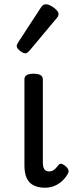

<svg xmlns="http://www.w3.org/2000/svg" viewBox="-20 -859 345 896"><path d="M191 17Q166 17 147.5 10.5Q129 4 117 -9Q105 -22 99.5 -42Q94 -62 94 -88V-489Q94 -502 104.5 -508.5Q115 -515 136 -515Q158 -515 169 -508.5Q180 -502 180 -489V-99Q180 -85 183.5 -76Q187 -67 193.5 -63Q200 -59 209 -59Q219 -59 226.5 -63Q234 -67 241 -74.5Q248 -82 256 -92Q262 -97 270.5 -93.5Q279 -90 289 -81Q296 -75 299 -66Q302 -57 297 -49Q286 -29 269.5 -14Q253 1 233 9Q213 17 191 17ZM99 -610Q88 -610 73 -622Q58 -634 58 -644Q58 -647 59 -650Q60 -653 64 -660L171 -824Q176 -832 181.5 -835.5Q187 -839 195 -839Q205 -839 218.5 -831.5Q232 -824 242.5 -813.5Q253 -803 253 -794Q253 -787 250.5 -782.5Q248 -778 241 -770L118 -623Q106 -610 99 -610Z"/></svg>

Font: Playwrite IT Trad
Style: Regular
Weight: 400
Designer: Veronika Burian, José Scaglione
Foundry: TypeTogether
Version: Version 1.002